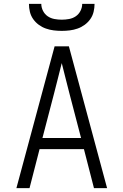

<svg xmlns="http://www.w3.org/2000/svg" viewBox="-20 -975 640 995"><path d="M65 0 263 -735H337L535 0H467L415 -202H185L133 0ZM200 -260H400L340 -490Q330 -529 320 -568.5Q310 -608 300 -648Q290 -608 280 -568.5Q270 -529 260 -490ZM300 -815Q279 -815 258.5 -817.5Q238 -820 218 -827Q198 -834 181 -846.5Q164 -859 152 -876Q140 -893 135 -913.5Q130 -934 130 -955H194Q194 -936 203 -918.5Q212 -901 227.5 -890.5Q243 -880 262 -876.5Q281 -873 300 -873Q319 -873 338 -876.5Q357 -880 372.5 -890.5Q388 -901 397 -918.5Q406 -936 406 -955H470Q470 -934 465 -913.5Q460 -893 448 -876Q436 -859 419 -846.5Q402 -834 382 -827Q362 -820 341.5 -817.5Q321 -815 300 -815Z"/></svg>

Font: Iosevka Aile Light
Style: Regular
Weight: 300
Designer: Belleve Invis
Foundry: Belleve Invis
Version: Version 27.3.5; ttfautohint (v1.8.4)